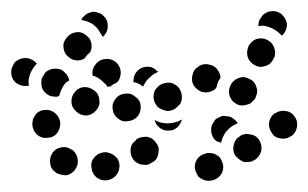

<svg xmlns="http://www.w3.org/2000/svg" viewBox="-45 -300 552 344"><path d="M353 9Q357 -1 353 -10Q351 -15 348 -19Q344 -22 340 -24Q335 -26 330 -26Q325 -26 321 -24H320Q310 -20 306 -11Q302 -1 306 8Q308 13 311 17Q315 20 319 22Q324 24 329 24Q334 24 339 22Q349 18 353 9ZM164 13Q170 5 169 -6Q168 -11 166 -15Q163 -19 159 -22Q155 -25 150 -26Q146 -28 141 -27H140Q135 -26 131 -24Q126 -21 123 -17Q120 -13 119 -9Q118 -4 119 1Q120 11 128 18Q136 24 147 23Q158 21 164 13ZM65 13Q69 14 74 14Q79 13 83 10Q88 7 90 3Q96 -5 94 -16Q92 -26 84 -32H83Q75 -38 65 -36Q54 -34 49 -26Q43 -17 45 -7Q46 3 55 9L56 10Q60 12 65 13ZM239 -27Q241 -37 234 -45Q231 -49 227 -52Q223 -54 218 -55Q213 -55 208 -54Q203 -53 199 -50V-49Q190 -43 189 -33Q188 -22 194 -14Q197 -10 201 -8Q206 -5 211 -5Q216 -4 220 -5Q225 -7 229 -10H230Q238 -16 239 -27ZM423 -29Q425 -39 420 -48Q418 -52 414 -55Q410 -58 405 -59Q400 -60 395 -60Q390 -59 386 -57L385 -56Q376 -51 374 -41Q371 -31 376 -22Q379 -18 383 -15Q387 -12 391 -10Q396 -9 401 -10Q406 -10 410 -13H411Q420 -19 423 -29ZM343 -47Q336 -52 334 -61Q332 -69 335 -77L336 -78Q338 -82 341 -86Q345 -89 350 -91Q354 -93 359 -92Q364 -92 369 -90Q373 -88 376 -85Q379 -83 381 -79Q377 -78 375 -76H374Q366 -71 360 -64Q354 -56 352 -47Q351 -45 351 -44Q350 -44 349 -45Q346 -46 343 -47ZM487 -72Q489 -83 483 -91Q477 -100 467 -101Q457 -103 448 -97H447Q439 -91 437 -80Q436 -70 442 -62Q447 -53 458 -52Q468 -50 476 -56H477Q485 -62 487 -72ZM21 -59Q29 -52 39 -53Q50 -53 57 -61Q63 -69 63 -79V-80Q62 -90 54 -97Q46 -104 36 -103Q31 -103 27 -101Q22 -99 19 -95Q16 -91 14 -86Q13 -82 13 -77V-76Q14 -66 21 -59ZM265 -67Q260 -66 255 -66Q247 -66 240 -72Q234 -77 232 -85Q234 -84 236 -83Q245 -79 255 -79Q264 -79 272 -82H273Q277 -84 281 -86Q280 -82 278 -79Q276 -75 273 -72Q269 -69 265 -67ZM202 -92Q208 -100 207 -111Q206 -121 197 -127Q189 -134 179 -132H178Q168 -131 162 -123Q155 -114 157 -104Q158 -94 166 -88Q174 -81 184 -83H185Q195 -84 202 -92ZM110 -93Q120 -94 127 -102Q130 -105 132 -110Q134 -115 133 -120Q133 -125 131 -129Q129 -134 125 -137Q121 -140 117 -142Q112 -144 107 -144Q102 -144 98 -142Q93 -140 90 -136Q83 -129 83 -118Q83 -108 91 -101Q91 -100 92 -100Q99 -93 110 -93ZM265 -103Q269 -105 273 -109Q277 -112 279 -116Q281 -121 281 -126Q281 -131 279 -136Q276 -145 266 -150Q257 -154 247 -150H246Q237 -146 232 -137Q228 -127 232 -117Q234 -113 237 -109Q240 -106 245 -104Q250 -102 255 -101Q259 -101 264 -103ZM368 -147Q363 -137 367 -127Q370 -118 380 -113Q384 -111 389 -111Q394 -111 399 -113Q404 -114 407 -118Q411 -121 413 -125V-126Q418 -136 414 -145Q411 -155 401 -159Q397 -161 392 -162Q387 -162 382 -160Q377 -158 374 -155Q370 -152 368 -147ZM35 -135Q32 -138 30 -143Q29 -148 29 -153Q29 -158 31 -162L32 -163Q34 -167 37 -171Q41 -174 46 -176Q50 -177 55 -177Q60 -177 65 -175Q70 -172 74 -167Q78 -162 79 -156Q76 -154 73 -152Q67 -145 64 -137Q62 -132 61 -128Q57 -126 52 -127Q47 -127 43 -129Q39 -131 35 -135ZM350 -161Q350 -164 349 -167Q348 -170 346 -173Q341 -182 331 -184Q321 -187 312 -182L311 -181Q302 -176 300 -166Q297 -156 302 -147Q308 -138 318 -135Q328 -133 337 -138Q339 -139 341 -141Q342 -142 343 -144Q344 -150 347 -156L348 -157Q349 -159 350 -161ZM151 -145Q150 -145 149 -145Q149 -144 148 -144Q145 -149 140 -153Q134 -159 126 -163Q124 -164 121 -164Q121 -164 121 -164Q121 -165 121 -165Q119 -175 125 -183Q131 -192 141 -194H142Q152 -196 161 -190Q169 -184 171 -174Q172 -168 170 -162Q169 -156 164 -152Q161 -150 158 -149Q155 -147 153 -145Q152 -145 152 -145Q152 -145 151 -145ZM194 -153Q194 -158 195 -162Q196 -166 198 -169Q204 -178 214 -180Q225 -182 233 -176L234 -175Q235 -174 236 -173Q238 -172 239 -171H238Q230 -168 223 -161Q216 -155 212 -146Q212 -145 211 -145Q211 -145 211 -145Q204 -151 194 -153ZM21 -186Q17 -191 12 -193Q7 -196 1 -196H0Q-5 -196 -10 -194Q-14 -192 -18 -189Q-21 -185 -23 -180Q-25 -176 -25 -171Q-25 -160 -18 -153Q-10 -146 0 -146H1Q2 -146 4 -146Q5 -146 7 -147Q6 -151 6 -154Q7 -164 11 -172Q15 -180 21 -186ZM399 -197Q403 -187 412 -183Q421 -178 431 -182Q441 -185 445 -195L446 -196Q450 -205 446 -215Q443 -224 433 -229Q424 -233 414 -230Q405 -226 400 -217V-216Q396 -207 399 -197ZM72 -204Q70 -208 69 -213Q68 -218 69 -223Q71 -228 74 -232Q80 -240 90 -242Q101 -244 109 -237Q113 -234 116 -230Q118 -226 119 -221Q119 -217 119 -214Q118 -210 117 -207Q111 -202 107 -196Q106 -195 106 -195Q99 -191 92 -192Q85 -192 79 -197Q75 -200 72 -204ZM104 -270H105Q108 -274 112 -276Q117 -278 122 -279Q127 -279 131 -277Q136 -276 140 -272Q148 -265 148 -255Q149 -245 142 -237V-236Q141 -236 140 -235Q140 -234 139 -234Q137 -238 134 -242Q130 -250 122 -256Q115 -261 106 -263Q103 -264 101 -264Q101 -266 102 -267Q103 -268 104 -270ZM443 -249Q451 -245 457 -239Q459 -237 460 -236Q461 -237 461 -237Q462 -238 463 -239Q470 -248 469 -258Q467 -268 459 -275Q451 -281 441 -280Q431 -279 424 -271V-270Q421 -267 419 -262Q418 -258 418 -253Q422 -254 426 -254Q435 -253 443 -249Z"/></svg>

Font: FRB American Cursive Dotted Black
Style: Bold Italic
Weight: 900
Italic angle: -25°
Version: Version 2.0;Modular Font Editor K font №1